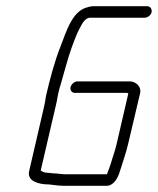

<svg xmlns="http://www.w3.org/2000/svg" viewBox="-20 -649 508 618"><path d="M454 -629H279C273 -629 266 -627 256 -624C212 -609 194 -550 175 -500C156 -453 140 -392 128 -340C126 -327 124 -314 121 -302L74 -99C67 -69 96 -59 123 -56C145 -56 162 -51 184 -51H323C345 -51 359 -74 366 -98C375 -127 385 -155 392 -184L431 -349C436 -369 418 -387 398 -387H229C220 -387 209 -378 207 -368C205 -358 212 -350 221 -350H389C390 -350 391 -349 393 -348L355 -184C353 -176 351 -168 348 -159C341 -136 333 -109 324 -88H192C177 -88 165 -91 152 -91C145 -92 139 -92 133 -93C123 -93 117 -96 111 -100L158 -302C161 -314 164 -327 166 -341C169 -354 171 -365 175 -376C186 -413 198 -461 210 -494C217 -512 225 -536 234 -553C243 -570 252 -592 271 -592H446C455 -592 466 -600 468 -610C470 -620 463 -629 454 -629Z"/></svg>

Font: Electronic
Style: SeLtIt
Weight: 300
Version: Version 1.011